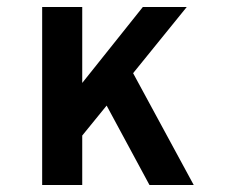

<svg xmlns="http://www.w3.org/2000/svg" viewBox="-20 -531 656 551"><path d="M101 0V-511H216V-293L390 -511H516L362 -321L536 0H409L286 -228L216 -142V0Z"/></svg>

Font: Overpass Mono Light
Style: Regular
Weight: 300
Monospace: yes
Designer: Delve Withrington, Dave Bailey
Foundry: Delve Fonts LLC
Version: Version 4.000